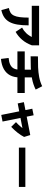

<svg xmlns="http://www.w3.org/2000/svg" viewBox="1546 -2388 907 4040"><g transform="rotate(90 2000.0 -368.5)"><path d="M651 -243 561 -379Q626 -412 678 -466Q730 -520 769 -604L797 -583H102V-737H935V-587Q890 -465 817.5 -380.5Q745 -296 651 -243ZM193 57 149 -101Q208 -112 247 -136.5Q286 -161 308.5 -208.5Q331 -256 341 -331Q351 -406 351 -517H514Q514 -380 497 -280.5Q480 -181 442.5 -113Q405 -45 344 -3.5Q283 38 193 57Z M1165 -559 1167 -713Q1284 -712 1393 -716Q1502 -720 1602.5 -739Q1703 -758 1795 -802L1865 -665Q1758 -612 1640.5 -589.5Q1523 -567 1403 -562.5Q1283 -558 1165 -559ZM1938 -435V-281H1062V-435ZM1220 65 1200 -96Q1286 -103 1341 -130Q1396 -157 1421 -205Q1446 -253 1446 -323V-647H1609V-323Q1609 -210 1565 -127Q1521 -44 1434 5Q1347 54 1220 65Z M2650 -150 2551 -251Q2571 -271 2583 -282Q2595 -293 2606.5 -305Q2618 -317 2635 -337.5Q2652 -358 2682 -393L2705 -392L2157 -287L2130 -417L2822 -551L2862 -422Q2796 -291 2650 -150ZM2538 32 2399 59 2268 -594 2406 -622Z M3914 -448V-312H3086V-448Z"/></g></svg>

Font: Murecho Thin ExtraBold
Style: Regular
Weight: 800
Version: Version 1.010